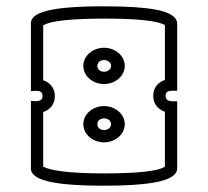

<svg xmlns="http://www.w3.org/2000/svg" viewBox="-20 -552 660 609"><path d="M288.8 -343C288.8 -353.2 297.1 -361.5 310 -361.5C323.3 -361.5 332.3 -352.7 332.3 -343C332.3 -333.3 323.3 -324.5 310 -324.5C297.1 -324.5 288.8 -332.8 288.8 -343ZM244.3 -343C244.3 -310.5 274.8 -285.5 310 -285.5C345.2 -285.5 375.7 -310.5 375.7 -343C375.7 -375.5 345.2 -400.5 310 -400.5C274.8 -400.5 244.3 -375.5 244.3 -343ZM288.8 -158C288.8 -168.2 297.1 -176.5 310 -176.5C323.3 -176.5 332.3 -167.7 332.3 -158C332.3 -148.3 323.3 -139.5 310 -139.5C297.1 -139.5 288.8 -147.8 288.8 -158ZM244.3 -158C244.3 -125.5 274.8 -100.5 310 -100.5C345.2 -100.5 375.7 -125.5 375.7 -158C375.7 -190.5 345.2 -215.5 310 -215.5C274.8 -215.5 244.3 -190.5 244.3 -158ZM127.1 -19.2C121.9 -21.3 118.6 -22.5 117 -23.5V-196.7C134.3 -202.3 154 -217.4 154 -247C154 -276.7 134.3 -291.7 117 -297.4V-471.4C119.1 -472.7 122.7 -474.6 128.2 -476.7C147.2 -484.1 195.2 -493 311.1 -493C427.8 -493 474.9 -484.1 493.9 -476.7C498.8 -474.8 501.8 -473.5 503 -472.5V-298.3C485.7 -292.7 466 -277.6 466 -248C466 -218.3 485.7 -203.3 503 -197.6V-23.5C501.4 -22.3 498.3 -20.3 492.8 -18.3C473.8 -10.8 426.8 -2 311.1 -2C194.3 -2 146.3 -11.8 127.1 -19.2ZM522.5 -231.1C521.6 -231.1 505 -231.6 505 -248C505 -263.9 520.7 -263.9 522.5 -263.9C529 -264.5 535.5 -264.5 542 -263.9V-477.9C542 -483.1 539.7 -490.8 532.3 -497.9C514.4 -515 469.7 -532 310 -532C216.6 -532 163.2 -526.2 131.1 -518.3C105.6 -512 91.9 -504.3 84.4 -495.4C79.6 -489.6 78 -483.4 78 -478.8V-263C82.9 -263.3 87.7 -263.9 92.7 -263.9C94.2 -263.9 95.7 -263.8 97.1 -263.7H97.5C100 -263.7 115 -263.6 115 -248C115 -233.2 102.9 -231.6 96.9 -231.3C95.4 -231.2 94.1 -231.1 92.7 -231.1C87.7 -231.1 82.9 -231.7 78 -232V-17.2C78 -12.5 79.5 -6.4 84.3 -0.6C91.7 8.5 105.5 16.4 131 22.9C163.1 31 216.5 37 310 37C449.7 37 502.6 23.4 525.8 7.9C537.7 -0.1 542 -9.6 542 -17.1V-231.1C535.5 -230.5 529 -230.5 522.5 -231.1Z"/></svg>

Font: Platiipus Bold
Style: Bold
Weight: 400
Version: Version 001.000